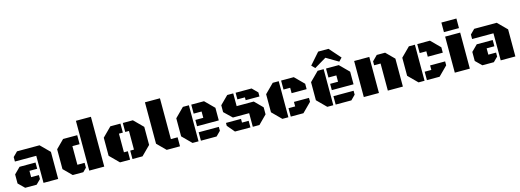

<svg xmlns="http://www.w3.org/2000/svg" viewBox="-2 -1720 7228 2667"><g transform="rotate(-15 3612.5 -387.0)"><path d="M392.6 0V-389.2H85.4V-453.6L150.4 -518.6H474.1L603.5 -389.2V0ZM358.4 -301.8V-211.9H247.1V-121.1H358.4V-64L293.9 0H128.9L42 -85.4V-215.3L128.9 -301.8Z M1266.1 -716.3V0H1050.3V-716.3ZM912.1 -121.1H1016.1V-51.3L964.8 0H813L696.3 -116.7V-401.9L813 -518.6H1016.1V-389.2H912.1Z M1945.8 -129.4 1816.4 0H1671.9V-121.1H1725.6V-389.2H1671.9V-518.6H1816.4L1945.8 -389.2ZM1581.5 -121.1H1637.7V0H1492.7L1363.3 -129.4V-389.2L1492.7 -518.6H1637.7V-389.2H1581.5Z M2355.5 0H2164.1L2043 -121.1V-716.3H2258.8V-129.4H2355.5Z M2622.1 0H2535.6L2406.2 -129.4V-389.2L2535.6 -518.6H2622.1ZM2656.2 -208V-298.3H2770V-389.2H2656.2V-518.6H2839.4L2968.8 -389.2V-208ZM2656.2 0V-121.1H2946.3V-64.9L2881.8 0Z M3173.3 -518.6H3259.8V-335.4H3505.9L3618.2 -222.2V-121.1L3497.6 0H3402.3V-195.8H3168.9L3056.6 -303.7V-402.3ZM3272.5 -95.2H3368.2V0L3146 -0.5L3056.2 -106.9V-148.4H3272.5ZM3402.3 -423.3H3293.9V-518.6H3523.4L3600.6 -441.4V-382.8H3402.3Z M3914.1 0H3827.6L3698.2 -129.4V-389.2L3827.6 -518.6H3914.1ZM3948.2 -389.2V-518.6H4130.4L4259.8 -389.2V-311.5H4043.9V-389.2ZM3948.2 0V-121.1H4043.9V-186H4259.8V-129.4L4130.4 0Z M4560.1 0H4473.6L4344.2 -129.4V-389.2L4473.6 -518.6H4560.1ZM4594.2 -208V-298.3H4708V-389.2H4594.2V-518.6H4777.3L4906.7 -389.2V-208ZM4594.2 0V-121.1H4884.3V-64.9L4819.8 0ZM4842.3 -610.4 4796.9 -563 4624 -665.5 4451.7 -563 4405.8 -610.4 4549.8 -773.9H4698.2Z M4998.5 0V-518.6H5216.3V0ZM5344.2 -389.2H5251.5V-445.8L5323.7 -518.6H5443.8L5560.5 -401.9V0H5344.2Z M5872.1 0H5785.6L5656.2 -129.4V-389.2L5785.6 -518.6H5872.1ZM5906.2 -389.2V-518.6H6088.4L6217.8 -389.2V-311.5H6002V-389.2ZM5906.2 0V-121.1H6002V-186H6217.8V-129.4L6088.4 0Z M6307.1 -518.6H6523.4V0H6307.1ZM6307.1 -720.7H6523.4V-583H6307.1Z M6967.3 0V-389.2H6660.2V-453.6L6725.1 -518.6H7048.8L7178.2 -389.2V0ZM6933.1 -301.8V-211.9H6821.8V-121.1H6933.1V-64L6868.7 0H6703.6L6616.7 -85.4V-215.3L6703.6 -301.8Z"/></g></svg>

Font: Black Ops One [rus by aLiNcE]
Style: Regular
Weight: 400
Designer: James Grieshaber
Foundry: James Grieshaber
Version: Version 1.002;May 25, 2024;FontCreator 13.0.0.2680 64-bit